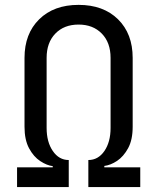

<svg xmlns="http://www.w3.org/2000/svg" viewBox="-20 -760 639 780"><path d="M49.3 0V-80.1H194.3V-85Q170.4 -87.9 143.6 -105.5Q116.7 -123 98.1 -157.5Q79.6 -191.9 79.6 -245.1V-524.9Q79.6 -623 139.2 -681.6Q198.7 -740.2 299.3 -740.2Q399.9 -740.2 459.5 -681.6Q519 -623 519 -524.9V-245.1Q519 -191.9 500.5 -158Q481.9 -124 455.6 -106.4Q429.2 -88.9 403.8 -85.9V-80.1H549.8V0H338.9V-109.9Q378.9 -109.9 404.1 -146.5Q429.2 -183.1 429.2 -240.2V-524.9Q429.2 -586.9 393.6 -623.5Q357.9 -660.2 299.3 -660.2Q240.2 -660.2 204.8 -623.5Q169.4 -586.9 169.4 -524.9V-240.2Q169.4 -183.1 194.6 -146.5Q219.7 -109.9 259.3 -109.9V0Z"/></svg>

Font: UDEV Gothic 35
Style: Regular
Weight: 400
Version: v2.1.0; ttfautohint (v1.8.4.7-5d5b-dirty) -l 6 -r 45 -G 200 